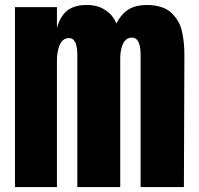

<svg xmlns="http://www.w3.org/2000/svg" viewBox="-20 -762 809 782"><path d="M41 -732.9H211.9V-647.5Q218.3 -671.9 229 -689.7Q239.7 -707.5 251.7 -717.3Q263.7 -727.1 279.1 -732.9Q294.4 -738.8 307.1 -740.2Q319.8 -741.7 335 -741.7Q357.4 -741.7 378.9 -735.4Q400.4 -729 421.9 -711.2Q443.4 -693.4 453.6 -666.5Q476.6 -708 505.6 -724.9Q534.7 -741.7 578.1 -741.7Q610.8 -741.7 636.5 -733.4Q662.1 -725.1 678.5 -709.2Q694.8 -693.4 705.8 -674.6Q716.8 -655.8 721.9 -630.9Q727.1 -606 729 -584Q731 -562 731 -535.2L729 0H552.7V-538.1Q552.7 -608.9 517.1 -608.9Q503.4 -608.9 493.4 -600.3Q483.4 -591.8 478.5 -578.1Q473.6 -564.5 471.7 -551.5Q469.7 -538.6 469.7 -525.9V0H294.9V-517.1Q294.9 -518.6 294.9 -526.1Q294.9 -533.7 294.9 -537.8Q294.9 -542 294.7 -550.5Q294.4 -559.1 293.5 -564.2Q292.5 -569.3 291 -576.9Q289.6 -584.5 286.9 -589.1Q284.2 -593.8 280.8 -598.1Q277.3 -602.5 272.2 -604.7Q267.1 -606.9 260.7 -606.9Q246.6 -606.9 236.6 -598.1Q226.6 -589.4 221.4 -574.7Q216.3 -560.1 214.1 -545.9Q211.9 -531.7 211.9 -517.1V0H41Z"/></svg>

Font: Anton
Style: Regular
Weight: 400
Foundry: vernon adams
Version: Version 1.000